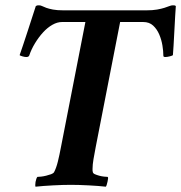

<svg xmlns="http://www.w3.org/2000/svg" viewBox="-20 -697 683 724"><path d="M247 0Q276 0 314.5 2Q353 4 379 7Q381 5 382.5 -0.5Q384 -6 385.5 -12Q387 -18 387.5 -23.5Q388 -29 386 -30Q382 -30 372.5 -31Q363 -32 354 -34.5Q345 -37 338 -40Q331 -43 330 -48Q329 -51 329 -54Q329 -57 329 -61Q329 -76 332.5 -96.5Q336 -117 341 -143L433 -614H520Q543 -614 557.5 -600.5Q572 -587 580.5 -567Q589 -547 592.5 -525.5Q596 -504 596 -487Q596 -484 598 -483Q600 -482 604 -482Q610 -482 620 -484.5Q630 -487 632 -489Q633 -500 634.5 -525.5Q636 -551 637.5 -580Q639 -609 640.5 -635.5Q642 -662 643 -674Q641 -676 639 -676.5Q637 -677 632 -677Q626 -677 618.5 -674Q611 -671 600 -667.5Q589 -664 572.5 -661Q556 -658 531 -658H220Q195 -658 179.5 -661Q164 -664 154.5 -667.5Q145 -671 139 -674Q133 -677 127 -677Q122 -677 120 -676.5Q118 -676 115 -674Q111 -662 102.5 -635.5Q94 -609 84.5 -580Q75 -551 66.5 -525.5Q58 -500 54 -489Q56 -487 64.5 -484.5Q73 -482 79 -482Q83 -482 85.5 -483Q88 -484 90 -487Q98 -511 112 -534Q126 -557 142.5 -575Q159 -593 177.5 -603.5Q196 -614 214 -614H302L210 -143Q204 -111 198 -87Q192 -63 184 -48Q181 -43 172.5 -40Q164 -37 154 -34.5Q144 -32 135 -31Q126 -30 121 -30Q119 -28 117 -22.5Q115 -17 114 -11Q113 -5 113 0.5Q113 6 114 7Q142 4 180 2Q218 0 247 0Z"/></svg>

Font: Vermiglione
Style: Italic
Weight: 400
Italic angle: -11°
Version: Version 1.105